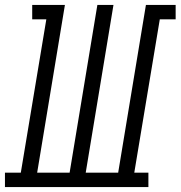

<svg xmlns="http://www.w3.org/2000/svg" viewBox="-60 -755 729 775"><path d="M-40 0V-58H24L127 -677H70V-735H202L90 -58H221L333 -735H398L286 -58H417L529 -735H649V-677H585L482 -58H539V0Z"/></svg>

Font: Iosevka Slab LtExObl
Style: Regular
Weight: 300
Width: 7
Italic angle: -9°
Monospace: yes
Designer: Belleve Invis
Foundry: Belleve Invis
Version: Version 11.1.0; ttfautohint (v1.8.3)